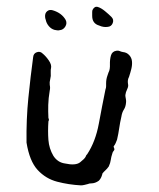

<svg xmlns="http://www.w3.org/2000/svg" viewBox="-20 -556 478 579"><path d="M316 -505Q324 -497 320 -486.5Q316 -476 305 -475Q292 -473 279 -479Q258 -485 258 -508Q258 -513 258 -518.5Q258 -524 259 -526Q265 -538 275 -535Q285 -532 296.5 -522.5Q308 -513 316 -505ZM178 -496Q183 -486 177 -476Q171 -466 160 -465Q156 -464 152.5 -464.5Q149 -465 144 -466Q134 -469 127 -477.5Q120 -486 118 -496Q117 -498 116.5 -501Q116 -504 116 -505Q115 -516 122 -522Q129 -528 139 -525Q166 -517 178 -496ZM378 -371Q379 -360 376 -348Q373 -336 369 -324Q364 -315 366 -303Q368 -296 363.5 -287Q359 -278 358 -269Q358 -265 359.5 -258Q361 -251 360 -246Q359 -234 353.5 -225.5Q348 -217 346 -204Q342 -187 339.5 -169.5Q337 -152 333 -135Q331 -130 329 -125Q327 -120 323 -115Q322 -114 323.5 -111Q325 -108 325 -105Q324 -102 322 -100Q320 -98 319 -94Q315 -82 314 -73.5Q313 -65 308 -54Q303 -47 298 -42.5Q293 -38 289 -33Q289 -32 288.5 -31Q288 -30 288 -29Q285 -18 278 -11Q267 -3 255 -3Q249 -3 245 -1Q241 0 235 1.5Q229 3 224 3Q187 1 152.5 -8Q118 -17 93.5 -43.5Q69 -70 60 -126Q59 -196 65.5 -260.5Q72 -325 80 -384Q81 -395 91 -398.5Q101 -402 108 -395Q118 -387 127 -374Q136 -361 134 -351Q133 -347 133 -343.5Q133 -340 133 -336Q134 -327 131.5 -317.5Q129 -308 130 -300Q132 -291 130 -283Q126 -259 125.5 -239.5Q125 -220 126 -200Q129 -195 126 -190Q124 -160 126 -134Q128 -108 141 -86Q154 -66 176 -63Q208 -56 221.5 -66.5Q235 -77 238 -83Q240 -89 243 -91Q268 -129 278 -183Q288 -237 298 -286Q300 -291 300 -296Q300 -301 300 -305Q300 -317 304 -328Q308 -340 308 -339Q312 -347 311.5 -361.5Q311 -376 314.5 -388.5Q318 -401 331 -403Q337 -404 341 -402Q345 -400 351 -399Q362 -398 369.5 -390Q377 -382 378 -371Z"/></svg>

Font: Slackside One
Style: Regular
Weight: 400
Version: Version 1.000